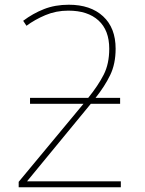

<svg xmlns="http://www.w3.org/2000/svg" viewBox="-20 -792 612 812"><path d="M271 -772Q363 -772 416 -723Q469 -674 469 -586Q469 -522 446 -474.5Q423 -427 384 -378H488V-353H364L95 -26V-25H491V0H59V-23L333 -353H107V-378H353Q395 -430 418.5 -476Q442 -522 442 -586Q442 -664 396.5 -705.5Q351 -747 269 -747Q217 -747 172 -728Q127 -709 92 -683L78 -704Q119 -735 166 -753.5Q213 -772 271 -772Z"/></svg>

Font: Noto Sans Thin
Style: Regular
Weight: 100
Designer: Monotype Design Team
Foundry: Monotype Imaging Inc.
Version: Version 2.007